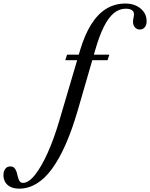

<svg xmlns="http://www.w3.org/2000/svg" viewBox="-299 -842 872 1115"><path d="M152.5 -201Q87 24 2.8 138.8Q-81.5 253.5 -188 253.5Q-217 253.5 -237.5 243.5Q-258 233.5 -268.5 215.8Q-279 198 -279 175Q-279 153 -268.5 138.8Q-258 124.5 -240 124.5Q-223 124.5 -214.8 134.2Q-206.5 144 -202.2 158Q-198 172 -194.8 186.2Q-191.5 200.5 -185 210.2Q-178.5 220 -165.5 220Q-133 220 -96 173.8Q-59 127.5 -22.2 45.8Q14.5 -36 45.5 -141.5L166.5 -551.5Q193 -640.5 230.8 -700.5Q268.5 -760.5 318 -791Q367.5 -821.5 429 -821.5Q482.5 -821.5 517.5 -792.5Q552.5 -763.5 552.5 -718.5Q552.5 -697 541.8 -683.8Q531 -670.5 512 -670.5Q496.5 -670.5 485 -682.8Q473.5 -695 473.5 -714.5Q473.5 -728.5 476.2 -738.8Q479 -749 479 -760Q479 -775 466.8 -783.2Q454.5 -791.5 431 -791.5Q393 -791.5 361.8 -765.5Q330.5 -739.5 304 -686.5Q277.5 -633.5 254 -551.5ZM336 -524.5 325.5 -492.5H80L90.5 -524.5Z"/></svg>

Font: Libre Caslon Condensed
Style: Italic
Weight: 400
Italic angle: -22.583°
Designer: Pablo Impallari, Rodrigo Fuenzalida, Katja Schimmel, Ertekin Erdin
Foundry: Pablo Impallari, Rodrigo Fuenzalida
Version: Version 2.000;gftools[0.9.33]